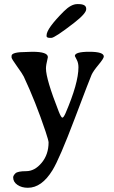

<svg xmlns="http://www.w3.org/2000/svg" viewBox="-20 -702 554 932"><path d="M115.2 209.5Q85 209.5 64.5 195.3Q43.9 181.2 43.9 159.2Q43.9 150.4 54.7 139.6Q65.4 128.9 106.9 128.9Q148.4 128.9 182.1 88.4Q215.8 47.9 215.8 -10.7Q215.8 -19.5 201.2 -63.5Q152.8 -208 95.2 -330.6Q89.4 -342.8 62.7 -379.9Q36.1 -417 36.1 -422.9V-430.7Q36.1 -449.7 108.9 -449.7L137.2 -450.7Q212.4 -450.7 212.4 -424.8L210.9 -417.5Q203.1 -386.2 203.1 -369.6Q203.1 -318.4 265.1 -160.6Q276.9 -130.9 282.7 -130.9Q288.6 -130.9 297.9 -151.9Q360.8 -297.9 360.8 -375.5Q360.8 -397 352.1 -412.8Q343.3 -428.7 343.3 -430.2Q343.3 -450.7 413.6 -450.7Q483.9 -450.7 483.9 -427.7Q483.9 -418.5 458.3 -387.7Q432.6 -356.9 424.6 -339.1Q416.5 -321.3 342.8 -126.5Q269 68.4 234.9 124Q182.6 209.5 115.2 209.5ZM355 -682.1H360.4Q398.4 -682.1 398.4 -659.7V-657.2Q398.4 -636.7 339.4 -590.8Q245.6 -518.1 229 -518.1H223.6Q206.1 -518.1 206.1 -526.4V-530.8Q206.1 -563 290 -647Q325.2 -682.1 355 -682.1Z"/></svg>

Font: Averia Serif
Style: Regular
Weight: 500
Version: Version 1.0